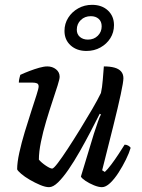

<svg xmlns="http://www.w3.org/2000/svg" viewBox="-20 -775 590 795"><path d="M183 0Q168 0 146.5 -9Q125 -18 103.5 -30.5Q82 -43 67.5 -55.5Q53 -68 51 -74Q51 -102 60 -143Q69 -184 82.5 -228.5Q96 -273 109 -313Q122 -353 131 -381Q140 -409 140 -417Q140 -427 133 -430Q126 -433 114 -433H58Q58 -442 60.5 -451.5Q63 -461 64 -465Q81 -473 102 -481Q123 -489 142.5 -494.5Q162 -500 176 -500Q197 -500 212 -488Q227 -476 227 -457Q227 -448 218.5 -421Q210 -394 197 -355Q184 -316 171 -272.5Q158 -229 149.5 -187.5Q141 -146 141 -114Q152 -101 170 -89Q188 -77 196 -77Q202 -77 219.5 -100Q237 -123 261.5 -160.5Q286 -198 312.5 -241Q339 -284 362 -323.5Q385 -363 398 -390Q403 -412 405.5 -443.5Q408 -475 410 -500Q436 -500 454 -495Q472 -490 481.5 -479Q491 -468 491 -451Q491 -436 480 -384.5Q469 -333 449 -253Q429 -173 403 -70L414 -63Q425 -73 440.5 -93.5Q456 -114 471 -137Q486 -160 496 -176Q504 -176 511 -172Q518 -168 521 -163Q515 -142 501.5 -114.5Q488 -87 471 -60.5Q454 -34 436 -17Q418 0 402 0Q388 0 368.5 -8Q349 -16 333.5 -26.5Q318 -37 315 -44L369 -222Q378 -249 385.5 -271Q393 -293 398 -301L393 -304Q376 -270 354.5 -229Q333 -188 310 -147.5Q287 -107 264 -73.5Q241 -40 220.5 -20Q200 0 183 0ZM338 -564Q298 -564 272.5 -587Q247 -610 247 -647Q247 -677 262.5 -701.5Q278 -726 304 -740.5Q330 -755 361 -755Q402 -755 427 -731.5Q452 -708 452 -671Q452 -641 437 -617Q422 -593 396 -578.5Q370 -564 338 -564ZM344 -611Q369 -611 385 -627Q401 -643 401 -666Q401 -686 388.5 -697Q376 -708 356 -708Q331 -708 314.5 -692Q298 -676 298 -652Q298 -633 311 -622Q324 -611 344 -611Z"/></svg>

Font: Texturina Medium 12pt
Style: Italic
Weight: 400
Italic angle: -11°
Version: Version 1.002